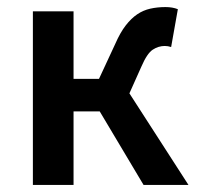

<svg xmlns="http://www.w3.org/2000/svg" viewBox="-20 -523 562 543"><path d="M73 0V-491H188V-300H260L306 -399Q320 -431 335.5 -451Q351 -471 368 -482.5Q385 -494 405 -498.5Q425 -503 448 -503Q468 -503 483 -497L464 -390Q455 -393 446 -393Q428 -393 412 -382.5Q396 -372 380 -335L346 -259L513 0H386L262 -208H188V0Z"/></svg>

Font: Giro Semibold
Style: Regular
Weight: 600
Designer: Paul D. Hunt
Foundry: Adobe Systems Incorporated
Version: Version 1.000;PS 1.0;hotconv 1.0.88;makeotf.lib2.5.647800